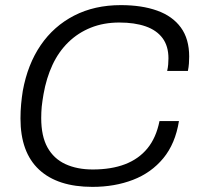

<svg xmlns="http://www.w3.org/2000/svg" viewBox="-20 -718 772 750"><path d="M341 12Q205 12 132.5 -55.5Q60 -123 60 -255Q60 -284 62.5 -311Q65 -338 69 -363Q88 -467 139 -541.5Q190 -616 269.5 -657Q349 -698 452 -698Q534 -698 594 -676.5Q654 -655 686.5 -610.5Q719 -566 719 -497Q719 -484 718 -470Q717 -456 714 -441H633Q636 -454 637 -466.5Q638 -479 638 -490Q638 -538 615 -569Q592 -600 549 -615Q506 -630 446 -630Q385 -630 335 -610Q285 -590 247 -553Q209 -516 185 -464.5Q161 -413 150 -350Q148 -337 146 -325Q144 -313 143 -301.5Q142 -290 141.5 -279.5Q141 -269 141 -257Q141 -186 165.5 -142Q190 -98 235.5 -77Q281 -56 342 -56Q415 -56 468.5 -76.5Q522 -97 556 -138.5Q590 -180 603 -245H679Q665 -157 618 -100Q571 -43 499.5 -15.5Q428 12 341 12Z"/></svg>

Font: Archivo SemiBold Light
Style: Italic
Weight: 300
Italic angle: -10°
Version: Version 2.001